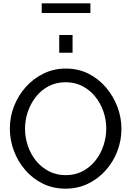

<svg xmlns="http://www.w3.org/2000/svg" viewBox="-20 -1126 788 1151"><path d="M373 5Q298 5 237 -25Q176 -55 131.5 -106.5Q87 -158 63 -222.5Q39 -287 39 -355Q39 -426 64.5 -490.5Q90 -555 135.5 -605.5Q181 -656 242 -685.5Q303 -715 375 -715Q450 -715 511 -684Q572 -653 616 -601Q660 -549 684 -485Q708 -421 708 -354Q708 -283 683 -218.5Q658 -154 612.5 -103.5Q567 -53 506 -24Q445 5 373 5ZM130 -355Q130 -301 147.5 -250.5Q165 -200 197 -161Q229 -122 274 -99Q319 -76 374 -76Q431 -76 476 -100Q521 -124 552.5 -164Q584 -204 600.5 -254Q617 -304 617 -355Q617 -409 599.5 -459Q582 -509 549.5 -548.5Q517 -588 472.5 -610.5Q428 -633 374 -633Q317 -633 272 -609.5Q227 -586 195.5 -546Q164 -506 147 -456.5Q130 -407 130 -355ZM335 -810V-916H415V-810ZM230 -1048V-1106H522V-1048Z"/></svg>

Font: Raleway Thin Medium
Style: Regular
Weight: 500
Version: Version 4.026